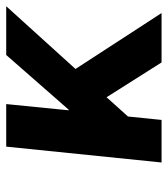

<svg xmlns="http://www.w3.org/2000/svg" viewBox="19 -559 540 618"><g transform="rotate(-90 289.0 -250.0)"><path d="M263 -500 243 -299H245L421 -500H578L376 -277L556 0H397L285 -177L223 -108L212 0H75L126 -500Z"/></g></svg>

Font: Quantico
Style: Bold Italic
Weight: 700
Italic angle: -12°
Designer: Matt Desmond
Foundry: MADtype
Version: Version 2.002